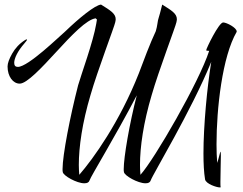

<svg xmlns="http://www.w3.org/2000/svg" viewBox="-20 -793 1061 838"><path d="M939 25C942 25 943 25 943 24C942 21 942 12 942 1C942 -32 944 -90 944 -115C944 -126 943 -131 942 -131C941 -131 935 -102 928 -82C926 -106 925 -133 925 -163C925 -319 950 -546 1013 -654V-656C1013 -672 969 -695 954 -695C935 -695 880 -581 880 -574C880 -572 884 -571 893 -571C849 -435 655 -99 593 -30C592 -43 591 -58 591 -73C591 -152 606 -257 642 -378C672 -483 747 -679 750 -696C751 -701 752 -706 752 -709C752 -734 728 -748 688 -773C671 -703 671 -718 667 -689C666 -680 663 -668 660 -657C637 -609 603 -519 586 -473C502 -260 387 -100 326 -30C325 -43 324 -58 324 -73C324 -152 339 -257 375 -378C405 -483 480 -679 483 -696C484 -701 485 -706 485 -709C485 -734 461 -748 421 -773C395 -771 325 -714 266 -657C239 -634 103 -501 58 -501C47 -501 42 -507 42 -519C42 -538 57 -570 86 -603C94 -612 98 -618 98 -620C98 -621 97 -621 96 -621C95 -621 92 -620 89 -618C64 -602 46 -582 33 -559C20 -536 13 -517 13 -503C13 -459 37 -428 66 -428C97 -428 161 -496 227 -568C293 -640 359 -709 398 -713C401 -708 403 -710 403 -707C403 -707 402 -701 400 -689C387 -611 334 -467 321 -421C286 -285 253 -116 253 -55C253 -50 253 -45 254 -42C256 -26 315 7 348 7C361 7 368 3 371 -6C376 -23 482 -195 577 -377C545 -253 520 -107 520 -55C520 -50 520 -45 521 -42C523 -26 582 7 615 7C628 7 635 3 638 -6C645 -29 816 -311 902 -523C884 -412 868 -244 868 -123C868 -79 870 -41 875 -10C879 10 926 25 939 25Z"/></svg>

Font: Comforter
Style: Regular
Weight: 400
Designer: Robert E. Leuschke
Foundry: Robert E. Leuschke
Version: Version 1.013; ttfautohint (v1.8.3)